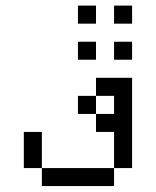

<svg xmlns="http://www.w3.org/2000/svg" viewBox="-20 -832 540 665"><path d="M312.5 -625V-687.5H250V-625ZM437.5 -625V-687.5H375V-625ZM312.5 -750V-812.5H250V-750ZM437.5 -750V-812.5H375V-750ZM125 -250V-187.5H375V-250ZM125 -250Q125 -250 125 -375H62.5Q62.5 -375 62.5 -250ZM375 -250H437.5V-562.5H312.5V-500H250V-437.5H312.5V-375H375Q375 -375 375 -250ZM312.5 -437.5V-500H375V-437.5Z"/></svg>

Font: Unifont
Style: Regular
Weight: 500
Version: Version 15.1.04